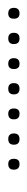

<svg xmlns="http://www.w3.org/2000/svg" viewBox="184 -502 68 477"><g transform="rotate(90 218.5 -264.0)"><path d="M14 -250Q0 -250 0 -264Q0 -278 14 -278Q27 -278 27 -264Q27 -250 14 -250ZM76 -250Q62 -250 62 -264Q62 -278 76 -278Q90 -278 90 -264Q90 -250 76 -250ZM139 -250Q125 -250 125 -264Q125 -278 139 -278Q152 -278 152 -264Q152 -250 139 -250ZM201 -250Q187 -250 187 -264Q187 -278 201 -278Q215 -278 215 -264Q215 -250 201 -250ZM263 -250Q250 -250 250 -264Q250 -278 263 -278Q277 -278 277 -264Q277 -250 263 -250ZM326 -250Q312 -250 312 -264Q312 -278 326 -278Q340 -278 340 -264Q340 -250 326 -250ZM388 -250Q375 -250 375 -264Q375 -278 388 -278Q402 -278 402 -264Q402 -250 388 -250Z"/></g></svg>

Font: FRB American Cursive Just Xheight
Style: Italic
Weight: 400
Italic angle: -25°
Version: Version 2.0;Modular Font Editor K font №1